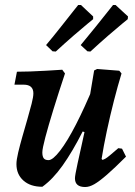

<svg xmlns="http://www.w3.org/2000/svg" viewBox="-20 -739 542 771"><path d="M150 11Q102 11 74 -14Q46 -39 46 -80Q46 -97 53 -126.5Q60 -156 70 -191Q80 -226 90 -260.5Q100 -295 107 -322.5Q114 -350 114 -364Q114 -399 75 -399H38L48 -451Q70 -451 100.5 -452Q131 -453 165 -455Q199 -457 230 -459L241 -444Q215 -366 194.5 -299.5Q174 -233 162 -187.5Q150 -142 150 -127Q150 -111 155.5 -103.5Q161 -96 175 -96Q192 -96 221 -133.5Q250 -171 285 -239Q320 -307 358 -399L336 -203L312 -211Q271 -130 231.5 -74.5Q192 -19 150 11ZM322 12Q281 12 281 -23Q281 -29 283.5 -43Q286 -57 291.5 -82.5Q297 -108 306 -148Q315 -188 327 -244L331 -295L358 -456L370 -462L459 -455L468 -444Q453 -395 437.5 -334.5Q422 -274 409 -213Q396 -152 388 -101L391 -97Q396 -98 402.5 -101.5Q409 -105 421 -115Q433 -125 455 -144L470 -142L486 -110Q440 -64 409.5 -37.5Q379 -11 359 0.5Q339 12 322 12ZM354 -662Q354 -662 332 -644Q310 -626 276 -596.5Q242 -567 204 -532L191 -533L165 -558Q196 -595 225.5 -632.5Q255 -670 274.5 -694.5Q294 -719 294 -719H305L354 -673ZM493 -662Q493 -662 471 -644Q449 -626 415 -596.5Q381 -567 343 -532L331 -533L304 -558Q335 -595 365 -632.5Q395 -670 414.5 -694.5Q434 -719 434 -719H444L494 -673Z"/></svg>

Font: Alegreya SemiBold
Style: Italic
Weight: 600
Italic angle: -7°
Designer: Juan Pablo del Peral
Foundry: Huerta Tipografica
Version: Version 2.009